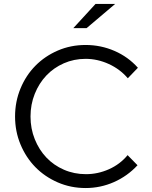

<svg xmlns="http://www.w3.org/2000/svg" viewBox="-20 -938 766 969"><path d="M56 0ZM414 -59Q474 -59 530 -84Q586 -109 624 -155L674 -104Q623 -49 555 -19Q487 11 412 11Q337 11 271.5 -17.5Q206 -46 158.5 -94.5Q111 -143 83.5 -209Q56 -275 56 -350Q56 -425 83.5 -491.5Q111 -558 159 -606.5Q207 -655 272 -683Q337 -711 412 -711Q489 -711 558 -681Q627 -651 676 -596L625 -543Q586 -589 529 -615Q472 -641 412 -641Q353 -641 302 -618.5Q251 -596 214 -557Q177 -518 155.5 -464.5Q134 -411 134 -350Q134 -289 155.5 -235.5Q177 -182 214 -143Q251 -104 302.5 -81.5Q354 -59 414 -59ZM462 -918H561L417 -796H350Z"/></svg>

Font: Red Hat Text
Style: Regular
Weight: 400
Designer: Pentagram / MCKL
Foundry: Pentagram / MCKL
Version: Version 1.005; Red Hat Text